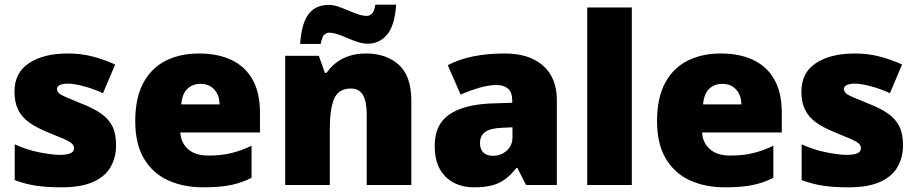

<svg xmlns="http://www.w3.org/2000/svg" viewBox="-20 -792 3926 822"><path d="M477 -170Q477 -118 453.5 -77Q430 -36 378.5 -13Q327 10 243 10Q184 10 137.5 3.5Q91 -3 43 -21V-174Q96 -150 150 -139.5Q204 -129 235 -129Q267 -129 282 -136Q297 -143 297 -157Q297 -169 287 -178Q277 -187 251.5 -198Q226 -209 179 -228Q133 -247 102.5 -269.5Q72 -292 57 -323.5Q42 -355 42 -400Q42 -481 104.5 -522Q167 -563 270 -563Q325 -563 373 -551Q421 -539 473 -516L421 -393Q380 -412 338 -423Q296 -434 271 -434Q249 -434 236.5 -428Q224 -422 224 -411Q224 -401 232.5 -393Q241 -385 265 -375Q289 -365 335 -346Q383 -327 414.5 -304.5Q446 -282 461.5 -250.5Q477 -219 477 -170Z M832 -563Q913 -563 971.5 -535Q1030 -507 1061.5 -451Q1093 -395 1093 -310V-225H752Q754 -182 784.5 -154Q815 -126 873 -126Q925 -126 968 -136Q1011 -146 1057 -168V-31Q1017 -10 969.5 0Q922 10 850 10Q766 10 700.5 -19.5Q635 -49 597 -112Q559 -175 559 -273Q559 -373 593.5 -437Q628 -501 689.5 -532Q751 -563 832 -563ZM839 -433Q805 -433 782.5 -412Q760 -391 756 -345H920Q920 -370 910.5 -389.5Q901 -409 883 -421Q865 -433 839 -433Z M1547 -563Q1633 -563 1687 -515Q1741 -467 1741 -360V0H1550V-302Q1550 -357 1534 -385Q1518 -413 1483 -413Q1429 -413 1410.5 -369Q1392 -325 1392 -242V0H1201V-553H1345L1371 -480H1378Q1396 -506 1420.5 -524.5Q1445 -543 1476.5 -553Q1508 -563 1547 -563ZM1265 -604Q1268 -650 1277.5 -682Q1287 -714 1302.5 -733.5Q1318 -753 1339.5 -762Q1361 -771 1388 -771Q1407 -771 1427.5 -764Q1448 -757 1470 -747.5Q1492 -738 1512.5 -731Q1533 -724 1552 -724Q1561 -724 1571.5 -732.5Q1582 -741 1587 -772H1676Q1670 -682 1637 -643.5Q1604 -605 1556 -605Q1534 -605 1512 -612Q1490 -619 1468.5 -628.5Q1447 -638 1426.5 -645Q1406 -652 1388 -652Q1379 -652 1369 -644Q1359 -636 1353 -604Z M2141 -563Q2246 -563 2305 -511Q2364 -459 2364 -363V0H2232L2195 -73H2191Q2168 -44 2143.5 -25.5Q2119 -7 2087 1.5Q2055 10 2009 10Q1961 10 1923 -9.5Q1885 -29 1863 -68.5Q1841 -108 1841 -169Q1841 -258 1902.5 -301Q1964 -344 2081 -349L2173 -352V-360Q2173 -397 2155 -412.5Q2137 -428 2106 -428Q2073 -428 2033 -416.5Q1993 -405 1952 -387L1897 -513Q1945 -538 2005.5 -550.5Q2066 -563 2141 -563ZM2130 -245Q2078 -243 2056.5 -226.5Q2035 -210 2035 -180Q2035 -152 2050 -138.5Q2065 -125 2090 -125Q2125 -125 2149.5 -147Q2174 -169 2174 -204V-247Z M2685 0H2494V-760H2685Z M3066 -563Q3147 -563 3205.5 -535Q3264 -507 3295.5 -451Q3327 -395 3327 -310V-225H2986Q2988 -182 3018.5 -154Q3049 -126 3107 -126Q3159 -126 3202 -136Q3245 -146 3291 -168V-31Q3251 -10 3203.5 0Q3156 10 3084 10Q3000 10 2934.5 -19.5Q2869 -49 2831 -112Q2793 -175 2793 -273Q2793 -373 2827.5 -437Q2862 -501 2923.5 -532Q2985 -563 3066 -563ZM3073 -433Q3039 -433 3016.5 -412Q2994 -391 2990 -345H3154Q3154 -370 3144.5 -389.5Q3135 -409 3117 -421Q3099 -433 3073 -433Z M3846 -170Q3846 -118 3822.5 -77Q3799 -36 3747.5 -13Q3696 10 3612 10Q3553 10 3506.5 3.5Q3460 -3 3412 -21V-174Q3465 -150 3519 -139.5Q3573 -129 3604 -129Q3636 -129 3651 -136Q3666 -143 3666 -157Q3666 -169 3656 -178Q3646 -187 3620.5 -198Q3595 -209 3548 -228Q3502 -247 3471.5 -269.5Q3441 -292 3426 -323.5Q3411 -355 3411 -400Q3411 -481 3473.5 -522Q3536 -563 3639 -563Q3694 -563 3742 -551Q3790 -539 3842 -516L3790 -393Q3749 -412 3707 -423Q3665 -434 3640 -434Q3618 -434 3605.5 -428Q3593 -422 3593 -411Q3593 -401 3601.5 -393Q3610 -385 3634 -375Q3658 -365 3704 -346Q3752 -327 3783.5 -304.5Q3815 -282 3830.5 -250.5Q3846 -219 3846 -170Z"/></svg>

Font: Noto Sans Armenian Black
Style: Regular
Weight: 900
Version: Version 2.007